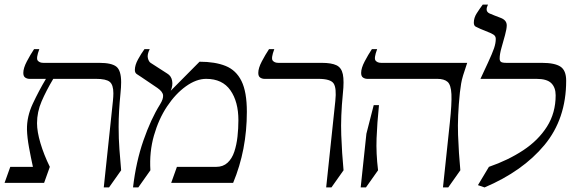

<svg xmlns="http://www.w3.org/2000/svg" viewBox="-30 -800 2502 840"><path d="M-10 0 15 -70H114Q105 -111 97 -154.5Q89 -198 88 -233Q87 -290 113.5 -346.5Q140 -403 171 -455H99Q89 -455 80.5 -460.5Q72 -466 72 -481Q72 -502 87.5 -531.5Q103 -561 119 -585H142Q127 -545 135 -535Q143 -525 160 -525H405Q458 -525 479 -508.5Q500 -492 500 -440Q500 -419 497 -390Q493 -350 491 -314.5Q489 -279 489 -245Q489 -193 492.5 -146.5Q496 -100 500 -55L447 20H424L464 -358Q465 -368 465.5 -376.5Q466 -385 466 -392Q466 -429 450 -442Q434 -455 390 -455H203Q172 -403 152 -356.5Q132 -310 132 -261Q132 -224 147 -173.5Q162 -123 188 -70L163 0Z M552 20Q565 -92 597.5 -185.5Q630 -279 670 -343Q685 -367 683.5 -383Q682 -399 659 -415L588 -463Q578 -470 569 -475.5Q560 -481 560 -494Q560 -515 574 -540.5Q588 -566 602 -585H625Q613 -561 617 -545.5Q621 -530 629 -525L702 -478Q719 -468 723 -447Q727 -426 717 -403L843 -530Q911 -530 957 -511.5Q1003 -493 1026.5 -445.5Q1050 -398 1050 -311Q1050 -144 990 0H719L744 -70H916Q946 -70 965.5 -88Q985 -106 995 -136Q1005 -166 1009 -202Q1013 -238 1013 -274Q1013 -355 978 -405Q943 -455 872 -455Q829 -455 783.5 -422.5Q738 -390 701 -334.5Q664 -279 643.5 -207Q623 -135 628 -55L575 20Z M1397 20 1437 -358Q1443 -415 1429.5 -435Q1416 -455 1363 -455H1127Q1117 -455 1108.5 -460.5Q1100 -466 1100 -481Q1100 -502 1115.5 -531.5Q1131 -561 1147 -585H1170Q1155 -545 1163 -535Q1171 -525 1188 -525H1378Q1420 -525 1442 -514.5Q1464 -504 1470 -475Q1476 -446 1470 -390Q1460 -289 1463 -209Q1466 -129 1473 -55L1420 20Z M1982 -395Q1971 -290 1974 -209.5Q1977 -129 1984 -55L1931 20H1908L1938 -263Q1947 -347 1945 -388Q1943 -429 1928 -442Q1913 -455 1883 -455H1577Q1567 -455 1558.5 -460.5Q1550 -466 1550 -481Q1550 -502 1565.5 -531.5Q1581 -561 1597 -585H1620Q1605 -545 1613 -535Q1621 -525 1638 -525H2014Q2002 -490 1996 -470Q1990 -450 1987.5 -434.5Q1985 -419 1982 -395ZM1573 -215 1605 -340H1628Q1620 -261 1617.5 -195Q1615 -129 1624 -55L1571 20H1548Z M2341 -525Q2397 -525 2422 -508.5Q2447 -492 2447 -447Q2447 -280 2352 -165.5Q2257 -51 2090 20L2061 10L2109 -70Q2193 -99 2259 -142.5Q2325 -186 2363 -246Q2401 -306 2401 -383Q2401 -417 2382 -436Q2363 -455 2317 -455H2072L2105 -526Q2124 -567 2131.5 -589Q2139 -611 2139 -630Q2139 -642 2129 -648.5Q2119 -655 2105 -660L2071 -674Q2059 -679 2051 -683.5Q2043 -688 2043 -701Q2043 -722 2055.5 -741.5Q2068 -761 2082 -780H2105Q2099 -768 2099 -759Q2099 -747 2112 -741L2134 -732L2160 -722Q2187 -712 2187 -689Q2187 -674 2179.5 -646.5Q2172 -619 2164 -591Q2156 -563 2156 -544Q2156 -534 2161.5 -529.5Q2167 -525 2186 -525Z"/></svg>

Font: Bona Nova SC
Style: Italic
Weight: 400
Italic angle: -4°
Designer: Mateusz Machalski
Foundry: Capitalics
Version: Version 4.001; ttfautohint (v1.8.4.7-5d5b)